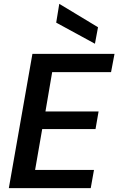

<svg xmlns="http://www.w3.org/2000/svg" viewBox="-20 -981 617 1001"><path d="M26 0 149 -700H577L559 -605H252L217 -400H494L478 -308H200L163 -95H470L453 0ZM475 -753 273 -863 289 -961 491 -839Z"/></svg>

Font: DM Sans 24pt SemiBold
Style: Italic
Weight: 600
Italic angle: -10°
Designer: Colophon Foundry, Jonny Pinhorn
Foundry: Colophon Foundry
Version: Version 4.004;gftools[0.9.30]